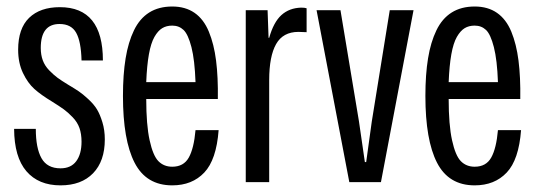

<svg xmlns="http://www.w3.org/2000/svg" viewBox="-20 -554 1637 584"><path d="M164.1 9.8Q97.2 9.8 60.3 -33.2Q23.4 -76.2 22.9 -162.1H88.9Q88.9 -103.5 106.2 -72.8Q123.5 -42 164.1 -42Q195.8 -42 211.9 -63.7Q228 -85.4 228 -123Q228 -146.5 221.7 -164.6Q215.3 -182.6 200.9 -197.5Q186.5 -212.4 174.1 -221.4Q161.6 -230.5 138.2 -245.1Q105 -265.1 84.7 -283.2Q64.5 -301.3 49.8 -332Q35.2 -362.8 35.2 -402.8Q35.2 -467.3 68.6 -499.8Q102.1 -532.2 162.1 -532.2Q293 -532.2 293 -370.1H228Q226.6 -427.7 211.7 -454.3Q196.8 -481 161.1 -481Q104 -481 104 -408.2Q104 -387.2 110.1 -370.6Q116.2 -354 129.4 -340.3Q142.6 -326.7 154.8 -317.6Q167 -308.6 188 -295.9Q208.5 -283.7 219.7 -276.1Q231 -268.6 248.3 -252.7Q265.6 -236.8 274.9 -221.4Q284.2 -206.1 291.5 -182.1Q298.8 -158.2 298.8 -129.9Q298.8 -64 263.2 -27.1Q227.5 9.8 164.1 9.8Z M503.9 9.8Q424.8 9.8 389.4 -59.1Q354 -127.9 354 -262.2Q354 -327.6 362.1 -376.7Q370.1 -425.8 387.5 -461.7Q404.8 -497.6 433.8 -515.9Q462.9 -534.2 503.9 -534.2Q543.9 -534.2 571.8 -514.9Q599.6 -495.6 615.2 -457.8Q630.9 -419.9 637.2 -369.9Q643.6 -319.8 642.6 -252.9H424.8Q424.8 -174.3 435.1 -127.4Q445.3 -80.6 461.9 -63.7Q478.5 -46.9 503.9 -46.9Q538.6 -46.9 554.2 -74.7Q569.8 -102.5 574.7 -158.2H645Q638.2 -67.9 601.3 -29.1Q564.5 9.8 503.9 9.8ZM424.8 -304.2H574.7Q572.3 -371.6 562.3 -410.6Q552.2 -449.7 538.3 -462.9Q524.4 -476.1 503.9 -476.1Q486.3 -476.1 473.4 -468.3Q460.4 -460.4 449.7 -441.7Q439 -422.9 432.9 -388.7Q426.8 -354.5 424.8 -304.2Z M727.5 0V-522.9H793.9L796.9 -439H798.8Q812 -486.3 835.9 -508.1Q859.9 -529.8 896 -530.8Q907.7 -530.8 912.6 -528.8V-456.1Q909.7 -456.1 901.4 -456.5Q893.1 -457 887.7 -457Q840.8 -457 819.8 -419.9Q798.8 -382.8 798.8 -310.1V0Z M1042.5 0 942.9 -522.9H1015.6L1071.8 -185.1L1089.8 -61H1093.8L1110.8 -184.1L1165.5 -522.9H1237.8L1138.7 0Z M1423.8 9.8Q1344.7 9.8 1309.3 -59.1Q1273.9 -127.9 1273.9 -262.2Q1273.9 -327.6 1282 -376.7Q1290 -425.8 1307.4 -461.7Q1324.7 -497.6 1353.8 -515.9Q1382.8 -534.2 1423.8 -534.2Q1463.9 -534.2 1491.7 -514.9Q1519.5 -495.6 1535.2 -457.8Q1550.8 -419.9 1557.1 -369.9Q1563.5 -319.8 1562.5 -252.9H1344.7Q1344.7 -174.3 1355 -127.4Q1365.2 -80.6 1381.8 -63.7Q1398.4 -46.9 1423.8 -46.9Q1458.5 -46.9 1474.1 -74.7Q1489.7 -102.5 1494.6 -158.2H1564.9Q1558.1 -67.9 1521.2 -29.1Q1484.4 9.8 1423.8 9.8ZM1344.7 -304.2H1494.6Q1492.2 -371.6 1482.2 -410.6Q1472.2 -449.7 1458.3 -462.9Q1444.3 -476.1 1423.8 -476.1Q1406.2 -476.1 1393.3 -468.3Q1380.4 -460.4 1369.6 -441.7Q1358.9 -422.9 1352.8 -388.7Q1346.7 -354.5 1344.7 -304.2Z"/></svg>

Font: Lumene Sans Condensed
Style: Regular
Weight: 400
Width: 3
Designer: Deni Anggara
Version: Version 1.003;Glyphs 3.1.2 (3151)